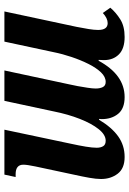

<svg xmlns="http://www.w3.org/2000/svg" viewBox="123 -699 586 872"><g transform="rotate(-90 416.0 -263.0)"><path d="M139 10Q87 10 63 -21.5Q39 -53 39 -97Q39 -119 44.5 -150Q50 -181 58 -217L96 -395Q104 -433 104 -450Q104 -485 61 -485H48L59 -536H263L200 -238Q191 -197 186 -166.5Q181 -136 181 -117Q181 -99 188 -87.5Q195 -76 213 -76Q240 -76 265.5 -108Q291 -140 312 -193.5Q333 -247 346 -312L394 -536H532L469 -242Q465 -226 461 -203.5Q457 -181 453.5 -158.5Q450 -136 450 -121Q450 -102 456.5 -89Q463 -76 480 -76Q503 -76 523.5 -97.5Q544 -119 561.5 -154Q579 -189 593 -230.5Q607 -272 615 -312L663 -536H800L730 -208Q724 -178 720 -153Q716 -128 716 -110Q716 -67 747 -67Q769 -67 793 -89L817 -55Q796 -30 764.5 -10Q733 10 684 10Q631 10 605 -16Q579 -42 579 -84Q579 -90 579.5 -96Q580 -102 580 -108H576Q512 10 411 10Q359 10 335 -19.5Q311 -49 311 -94Q311 -100 312 -106H308Q274 -49 233 -19.5Q192 10 139 10Z"/></g></svg>

Font: Noto Serif Condensed
Style: Bold Italic
Weight: 700
Width: 3
Italic angle: -12°
Designer: Monotype Design Team
Foundry: Monotype Imaging Inc.
Version: Version 2.014